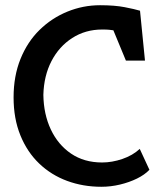

<svg xmlns="http://www.w3.org/2000/svg" viewBox="-20 -711 617 735"><path d="M368 4Q298 4 237 -18.5Q176 -41 130 -85Q84 -129 58 -193Q32 -257 32 -338Q32 -420 58.5 -485.5Q85 -551 131.5 -596.5Q178 -642 238 -666.5Q298 -691 363 -691Q419 -691 457.5 -683.5Q496 -676 516 -670L535 -479H462L414 -595Q407 -596 398.5 -597Q390 -598 371 -598Q307 -598 256.5 -565.5Q206 -533 177 -477Q148 -421 146 -348Q147 -274 174.5 -215.5Q202 -157 252 -123Q302 -89 371 -89Q409 -89 448.5 -102.5Q488 -116 515 -141L552 -61Q534 -42 504.5 -27.5Q475 -13 439.5 -4.5Q404 4 368 4Z"/></svg>

Font: Kreon Medium
Style: Regular
Weight: 500
Version: Version 2.002